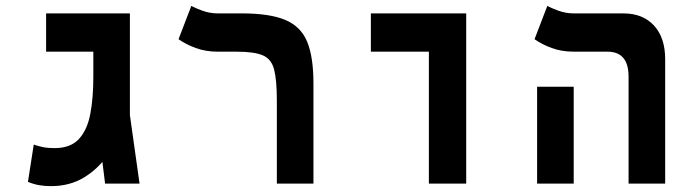

<svg xmlns="http://www.w3.org/2000/svg" viewBox="-20 -632 2384 661"><path d="M155.8 8.8Q134.3 8.8 115.2 5.6Q96.2 2.4 76.2 -5.9L96.2 -134.3Q109.9 -129.4 127 -125.7Q144 -122.1 168 -122.1Q223.1 -122.1 252 -153.8Q280.8 -185.5 291 -240.5Q301.3 -295.4 301.3 -365.2V-392.1H425.3V-352.5Q425.3 -286.1 407.7 -221.7Q390.1 -157.2 355.7 -105.2Q321.3 -53.2 271.2 -22.2Q221.2 8.8 155.8 8.8ZM341.8 0 301.3 -325.2V-585.9H427.2V-235.8L460.4 0ZM138.7 -454.1V-585.9H407.2V-454.1Z M1059.1 -345.2V0H933.1V-285.2Q933.1 -356 923.8 -392.3Q914.6 -428.7 885 -441.4Q855.5 -454.1 794.4 -454.1H729.5Q688 -454.1 653.6 -466.8Q619.1 -479.5 594.7 -497.1L638.7 -611.8Q649.9 -605 676 -595.5Q702.1 -585.9 729 -585.9H812.5Q908.2 -585.9 961.9 -563.5Q1015.6 -541 1037.4 -488.5Q1059.1 -436 1059.1 -345.2Z M1456.5 0V-585.9H1585V0ZM1256.8 -454.1V-585.9H1584V-454.1Z M2144 0V-368.2Q2144 -454.1 2071.3 -454.1H1955.1Q1913.6 -454.1 1879.2 -466.8Q1844.7 -479.5 1820.3 -497.1L1864.3 -611.8Q1875.5 -605 1901.6 -595.5Q1927.7 -585.9 1954.6 -585.9H2126Q2192.9 -585.9 2231.4 -544.2Q2270 -502.4 2270 -428.2V0ZM1829.1 0V-333.5H1955.1V0Z"/></svg>

Font: Cascadia Mono
Style: Regular
Weight: 400
Monospace: yes
Designer: Aaron Bell
Foundry: Saja Typeworks
Version: Version 2404.023